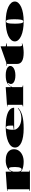

<svg xmlns="http://www.w3.org/2000/svg" viewBox="2363 -3067 904 5670"><g transform="rotate(-90 2815.0 -232.0)"><path d="M10 200V190L60 180V-464H10V-475L580 -515V-352L588 -344Q601 -383 630 -415Q659 -447 701.5 -469Q744 -491 797 -503Q850 -515 911 -515Q1016 -515 1090 -486Q1164 -457 1203.5 -402Q1243 -347 1243 -270Q1243 -187 1195.5 -122.5Q1148 -58 1065 -21.5Q982 15 873 15Q802 15 741 3.5Q680 -8 637.5 -28.5Q595 -49 580 -75V180L620 190V200ZM646 -45Q672 -45 687.5 -69Q703 -93 710.5 -137Q718 -181 718 -240Q718 -315 712.5 -353.5Q707 -392 696.5 -406Q686 -420 670 -420Q654 -420 639.5 -407Q625 -394 614 -373.5Q603 -353 594.5 -331Q586 -309 580 -291V-159Q580 -135 585 -114.5Q590 -94 599 -78Q608 -62 620 -53.5Q632 -45 646 -45Z M1913 -515Q2094 -515 2218 -485.5Q2342 -456 2405.5 -400.5Q2469 -345 2469 -266H1813V-276L1942 -296Q1942 -363 1939.5 -409.5Q1937 -456 1924.5 -480.5Q1912 -505 1882 -505Q1862 -505 1847.5 -484Q1833 -463 1825 -413.5Q1817 -364 1817 -276Q1817 -246 1831 -216Q1845 -186 1871 -158.5Q1897 -131 1933 -109.5Q1969 -88 2013 -75Q2071 -58 2133 -55Q2195 -52 2254 -62.5Q2313 -73 2363 -96.5Q2413 -120 2447 -157L2461 -148Q2424 -110 2371 -79.5Q2318 -49 2245.5 -28Q2173 -7 2076.5 4Q1980 15 1855 15Q1723 15 1618.5 -2.5Q1514 -20 1441.5 -52.5Q1369 -85 1331 -132.5Q1293 -180 1293 -240Q1293 -305 1338 -356Q1383 -407 1466 -442.5Q1549 -478 1662.5 -496.5Q1776 -515 1913 -515Z M2506 0V-10L2556 -25V-464H2506V-475L3076 -515V-362L3084 -354Q3110 -395 3137.5 -423.5Q3165 -452 3199 -471Q3243 -495 3299 -505Q3355 -515 3432 -515Q3512 -515 3572.5 -498Q3633 -481 3667.5 -451Q3702 -421 3702 -382Q3702 -337 3666.5 -302.5Q3631 -268 3568 -248.5Q3505 -229 3423 -229Q3346 -229 3289 -246Q3232 -263 3201 -292.5Q3170 -322 3170 -359Q3170 -381 3178 -398Q3186 -415 3194 -427Q3202 -439 3202 -445Q3202 -450 3195 -450Q3182 -450 3164 -436.5Q3146 -423 3127 -400Q3113 -383 3100 -362Q3087 -341 3076 -318V-25L3126 -10V0Z M4096 15Q3928 15 3845 -33.5Q3762 -82 3762 -181V-480H3702V-490L3804 -500L4272 -664H4282V-515L4372 -490V-480H4282V-100Q4282 -63 4294 -46.5Q4306 -30 4325 -30Q4334 -30 4344.5 -34Q4355 -38 4365 -45V-25Q4351 -16 4316 -8.5Q4281 -1 4238 4.5Q4195 10 4156.5 12.5Q4118 15 4096 15Z M5017 -515Q5148 -515 5256 -495.5Q5364 -476 5442 -440Q5520 -404 5562.5 -354.5Q5605 -305 5605 -246Q5605 -189 5562.5 -141Q5520 -93 5442 -58Q5364 -23 5256 -4Q5148 15 5017 15Q4886 15 4777.5 -4Q4669 -23 4590.5 -58Q4512 -93 4469.5 -141Q4427 -189 4427 -246Q4427 -305 4469.5 -354.5Q4512 -404 4590.5 -440Q4669 -476 4777.5 -495.5Q4886 -515 5017 -515ZM5017 -505Q4988 -505 4973.5 -468Q4959 -431 4955 -372Q4951 -313 4951 -246Q4951 -200 4953 -155Q4955 -110 4961.5 -74Q4968 -38 4981 -16.5Q4994 5 5017 5Q5038 5 5050.5 -16Q5063 -37 5069.5 -73Q5076 -109 5078.5 -154Q5081 -199 5081 -246Q5081 -296 5079.5 -342.5Q5078 -389 5072 -425.5Q5066 -462 5053 -483.5Q5040 -505 5017 -505Z"/></g></svg>

Font: Kalnia Expanded
Style: Bold
Weight: 700
Width: 7
Designer: Frida Medrano
Foundry: Frida Medrano
Version: Version 1.105